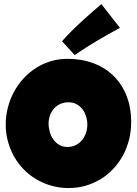

<svg xmlns="http://www.w3.org/2000/svg" viewBox="-20 -948 678 949"><path d="M628.4 -344.7Q628.4 -300.3 618.2 -259Q607.9 -217.8 588.6 -181.6Q569.3 -145.5 541.7 -115.5Q514.2 -85.4 479.7 -64Q445.3 -42.5 404.8 -30.5Q364.3 -18.6 318.8 -18.6Q274.9 -18.6 235.1 -29.8Q195.3 -41 160.6 -61.3Q126 -81.5 97.9 -110.1Q69.8 -138.7 50 -173.6Q30.3 -208.5 19.3 -248.5Q8.3 -288.6 8.3 -332Q8.3 -374.5 18.6 -415.3Q28.8 -456.1 48.1 -492.2Q67.4 -528.3 94.7 -558.6Q122.1 -588.9 156 -610.8Q189.9 -632.8 229.5 -645Q269 -657.2 313 -657.2Q383.8 -657.2 442.1 -635.3Q500.5 -613.3 541.7 -572.5Q583 -531.7 605.7 -473.9Q628.4 -416 628.4 -344.7ZM411.6 -332Q411.6 -353 405.5 -372.8Q399.4 -392.6 387.7 -408Q376 -423.3 358.6 -432.9Q341.3 -442.4 318.8 -442.4Q295.9 -442.4 277.8 -434.1Q259.8 -425.8 246.8 -411.4Q233.9 -397 227.1 -377.7Q220.2 -358.4 220.2 -336.9Q220.2 -316.4 226.1 -295.9Q231.9 -275.4 243.7 -258.8Q255.4 -242.2 272.7 -231.9Q290 -221.7 313 -221.7Q335.9 -221.7 354.2 -230.7Q372.6 -239.7 385.3 -255.1Q397.9 -270.5 404.8 -290.5Q411.6 -310.5 411.6 -332ZM572.8 -810.5Q514.6 -778.8 459.5 -746.3Q404.3 -713.9 349.1 -675.8L286.6 -744.1Q296.4 -755.9 310.1 -770.3Q323.7 -784.7 339.1 -799.8Q354.5 -814.9 371.1 -830.3Q387.7 -845.7 403.3 -859.9Q440.4 -893.6 481 -927.7Z"/></svg>

Font: Luckiest Guy RUS-BEL-UKR
Style: Regular
Weight: 400
Designer: Astigmatic (AOETI)
Foundry: Astigmatic (AOETI)
Version: Version 1.00 March 11, 2019, initial release